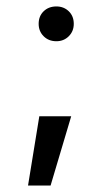

<svg xmlns="http://www.w3.org/2000/svg" viewBox="-20 -606 338 596"><path d="M137 -30H67L102 -245H201ZM209 -532Q209 -509 193.5 -493.5Q178 -478 155 -478Q131 -478 115.5 -493.5Q100 -509 100 -532Q100 -556 115.5 -571Q131 -586 155 -586Q178 -586 193.5 -571Q209 -556 209 -532Z"/></svg>

Font: SUITE SemiBold
Style: Regular
Weight: 600
Designer: Sun
Foundry: Sun
Version: Version 2.040